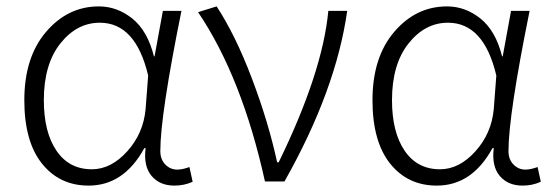

<svg xmlns="http://www.w3.org/2000/svg" viewBox="-20 -567 1730 600"><path d="M257 13Q166 13 111 -56Q56 -125 56 -254Q56 -388 124 -467.5Q192 -547 289 -547Q346 -547 393.5 -509Q441 -471 461 -391H463L489 -533H547Q481 -207 481 -95Q481 -69 496.5 -53Q512 -37 534 -37Q550 -37 572 -45L582 1Q556 13 525 13Q479 13 453.5 -17.5Q428 -48 435 -104H431Q367 13 257 13ZM267 -38Q327 -38 377.5 -94Q428 -150 435 -226L443 -331Q404 -496 292 -496Q220 -496 168.5 -431Q117 -366 117 -254Q117 -154 156.5 -96Q196 -38 267 -38Z M808 0Q736 -326 599 -529L657 -547Q716 -457 767.5 -321Q819 -185 846 -60H851Q988 -341 1006 -533H1065Q1030 -285 869 0Z M1345 13Q1254 13 1199 -56Q1144 -125 1144 -254Q1144 -388 1212 -467.5Q1280 -547 1377 -547Q1434 -547 1481.5 -509Q1529 -471 1549 -391H1551L1577 -533H1635Q1569 -207 1569 -95Q1569 -69 1584.5 -53Q1600 -37 1622 -37Q1638 -37 1660 -45L1670 1Q1644 13 1613 13Q1567 13 1541.5 -17.5Q1516 -48 1523 -104H1519Q1455 13 1345 13ZM1355 -38Q1415 -38 1465.5 -94Q1516 -150 1523 -226L1531 -331Q1492 -496 1380 -496Q1308 -496 1256.5 -431Q1205 -366 1205 -254Q1205 -154 1244.5 -96Q1284 -38 1355 -38Z"/></svg>

Font: Noto Sans Korean Light
Style: Regular
Weight: 300
Designer: Ryoko NISHIZUKA  (kana & ideographs); Paul D. Hunt (Latin, Greek & Cyrillic); Wenlong ZHANG  (bopomofo); Sandoll Communi
Foundry: Adobe Systems Incorporated
Version: Version 1.000;PS 1;hotconv 1.0.78;makeotf.lib2.5.61930